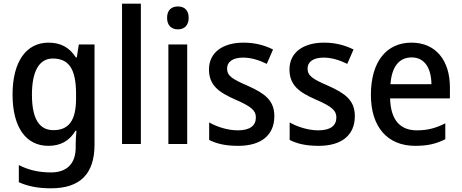

<svg xmlns="http://www.w3.org/2000/svg" viewBox="-20 -780 2502 1040"><path d="M243 -549C122 -549 48 -446 48 -268C48 -90 121 10 242 10C309 10 357 -18 389 -72H394C392 -52 390 -18 390 0V18C390 108 341 154 256 154C191 154 134 141 82 114V207C131 229 186 240 256 240C418 240 492 158 492 3V-539H407L396 -469H391C356 -524 307 -549 243 -549ZM266 -463C354 -463 392 -405 392 -270V-247C392 -129 354 -75 269 -75C192 -75 153 -138 153 -267C153 -394 192 -463 266 -463Z M743 0V-760H641V0Z M944 -745C909 -745 885 -726 885 -683C885 -641 910 -621 944 -621C977 -621 1002 -641 1002 -683C1002 -726 978 -745 944 -745ZM994 -539H892V0H994Z M1466 -151C1466 -237 1413 -274 1325 -314C1237 -352 1210 -369 1210 -409C1210 -445 1241 -468 1297 -468C1340 -468 1385 -454 1425 -434L1459 -512C1410 -536 1359 -549 1299 -549C1187 -549 1112 -496 1112 -404C1112 -318 1165 -280 1254 -241C1342 -203 1366 -181 1366 -144C1366 -100 1335 -74 1268 -74C1214 -74 1154 -93 1113 -117V-22C1154 -1 1203 10 1270 10C1394 10 1466 -47 1466 -151Z M1902 -151C1902 -237 1849 -274 1761 -314C1673 -352 1646 -369 1646 -409C1646 -445 1677 -468 1733 -468C1776 -468 1821 -454 1861 -434L1895 -512C1846 -536 1795 -549 1735 -549C1623 -549 1548 -496 1548 -404C1548 -318 1601 -280 1690 -241C1778 -203 1802 -181 1802 -144C1802 -100 1771 -74 1704 -74C1650 -74 1590 -93 1549 -117V-22C1590 -1 1639 10 1706 10C1830 10 1902 -47 1902 -151Z M2209 -549C2074 -549 1989 -447 1989 -266C1989 -92 2079 10 2229 10C2296 10 2343 -1 2392 -26V-112C2341 -86 2296 -74 2238 -74C2145 -74 2096 -133 2093 -247H2417V-307C2417 -452 2341 -549 2209 -549ZM2210 -469C2282 -469 2316 -408 2317 -324H2095C2102 -419 2142 -469 2210 -469Z"/></svg>

Font: Noto Sans Khmer UI SemiCondensed Medium
Style: Regular
Weight: 500
Width: 4
Designer: Danh Hong and the Monotype Design Team
Foundry: Monotype Imaging Inc.
Version: Version 2.002